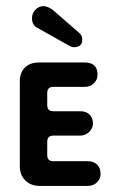

<svg xmlns="http://www.w3.org/2000/svg" viewBox="-20 -610 375 630"><path d="M110 0Q81 0 63 -18Q45 -36 45 -65V-343Q45 -372 62 -388.5Q79 -405 107 -405H258Q300 -405 300 -365Q300 -348 288 -336.5Q276 -325 258 -325H155Q135 -325 135 -305V-265Q135 -245 155 -245H243Q263 -245 274 -234Q285 -223 285 -205Q285 -189 272.5 -177Q260 -165 243 -165H155Q135 -165 135 -145V-101Q135 -81 155 -81H268Q287 -81 298.5 -70Q310 -59 310 -40Q310 -23 298 -11.5Q286 0 268 0ZM240 -502Q250 -493 250 -480Q250 -455 222 -455Q217 -455 213.5 -457Q210 -459 207 -460L102 -519Q85 -528 85 -550Q85 -567 96.5 -578.5Q108 -590 124 -590Q140 -588 155 -576Z"/></svg>

Font: Dongle
Style: Bold
Weight: 700
Designer: Yanghee Ryu
Foundry: Yanghee Ryu
Version: Version 2.000